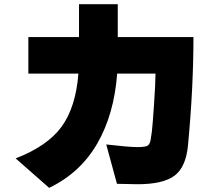

<svg xmlns="http://www.w3.org/2000/svg" viewBox="-20 -823 1040 929"><path d="M55.7 -56.6Q210 -116.2 278.3 -210.4Q346.7 -304.7 359.4 -466.8H117.2V-643.6H362.3V-802.7H549.8V-643.6H916Q916 -396.5 889.6 -120.1Q879.9 -15.6 825.2 26.4Q770.5 68.4 645.5 68.4L545.9 66.4L494.1 -124Q603.5 -111.3 645.5 -111.3Q687.5 -111.3 696.8 -120.1Q706.1 -128.9 709 -147Q711.9 -165 714.8 -186.5Q717.8 -208 725.1 -315.4Q732.4 -422.9 732.4 -466.8H546.9Q532.2 -269.5 450.2 -127.9Q368.2 13.7 217.8 85.9Z"/></svg>

Font: GenEi M Gothic v2 Black
Style: Regular
Weight: 900
Version: Version 2.0